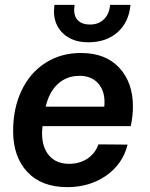

<svg xmlns="http://www.w3.org/2000/svg" viewBox="-20 -760 618 790"><path d="M34 -221Q34 -314 68.5 -387Q103 -460 166.5 -501Q230 -542 313 -542Q414 -542 470.5 -481.5Q527 -421 527 -321Q527 -283 518 -241H155Q153 -221 153 -212Q153 -153 182.5 -119.5Q212 -86 264 -86Q308 -86 340 -107.5Q372 -129 385 -166L505 -165Q485 -85 417 -37.5Q349 10 257 10Q151 10 92.5 -52.5Q34 -115 34 -221ZM409 -321Q410 -328 410 -340Q410 -389 382.5 -418.5Q355 -448 307 -448Q255 -448 218.5 -415Q182 -382 168 -321ZM202 -715Q202 -722 204 -740H287Q286 -730 285 -720Q285 -691 302 -675Q319 -659 350 -659Q386 -659 408 -681Q430 -703 433 -740H517Q510 -668 463.5 -627Q417 -586 343 -586Q279 -586 240.5 -621.5Q202 -657 202 -715Z"/></svg>

Font: Mona Sans SemiBold
Style: Italic
Weight: 600
Italic angle: -11.7°
Designer: Deni Anggara
Foundry: GitHub
Version: Version 2.000